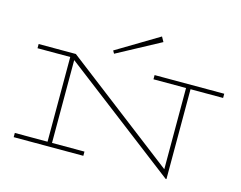

<svg xmlns="http://www.w3.org/2000/svg" viewBox="-125 -1162 1712 1366"><g transform="rotate(15 730.5 -479.0)"><path d="M1441 -655H1201V7H1195L348 -641V-31H587V0H74V-31H315V-655H74V-686H348L1168 -57V-655H928V-686H1441ZM610 -758 928 -929 908 -965 598 -779Z"/></g></svg>

Font: BioRhyme Expanded ExtraLight
Style: Regular
Weight: 275
Width: 7
Designer: Aoife Mooney
Foundry: Aoife Mooney Type
Version: Version 1.001